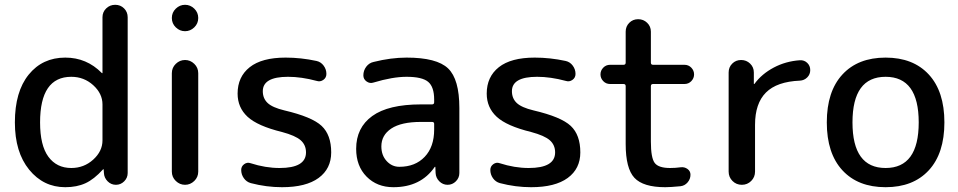

<svg xmlns="http://www.w3.org/2000/svg" viewBox="-20 -770 3992 800"><path d="M277 -450Q147 -450 147 -260Q147 -164 181.5 -117Q216 -70 277 -70Q330 -70 368.5 -105Q407 -140 407 -185V-335Q407 -380 368.5 -415Q330 -450 277 -450ZM252 10Q161 10 101.5 -63Q42 -136 42 -260Q42 -388 99.5 -459Q157 -530 252 -530Q341 -530 404 -466Q405 -465 406 -465Q407 -465 407 -466V-698Q407 -720 422.5 -735Q438 -750 460 -750Q482 -750 497 -735Q512 -720 512 -698V-49Q512 -29 497.5 -14.5Q483 0 463 0Q443 0 428.5 -14.5Q414 -29 413 -49L412 -64Q412 -65 411 -65Q410 -65 409 -64Q372 -23 336 -6.5Q300 10 252 10Z M696 -695Q696 -718 712.5 -734Q729 -750 751 -750Q773 -750 789.5 -734Q806 -718 806 -695Q806 -672 789.5 -656Q773 -640 751 -640Q729 -640 712.5 -656Q696 -672 696 -695ZM696 -55V-465Q696 -488 712.5 -504Q729 -520 751 -520Q773 -520 789.5 -504Q806 -488 806 -465V-55Q806 -32 789.5 -16Q773 0 751 0Q729 0 712.5 -16Q696 -32 696 -55Z M1155 -220Q1053 -245 1011.5 -283.5Q970 -322 970 -380Q970 -450 1020.5 -490Q1071 -530 1170 -530Q1234 -530 1299 -516Q1317 -512 1328.5 -496.5Q1340 -481 1340 -462Q1340 -446 1327 -437Q1314 -428 1299 -433Q1236 -450 1180 -450Q1075 -450 1075 -390Q1075 -360 1095 -341Q1115 -322 1165 -310Q1280 -283 1320 -245.5Q1360 -208 1360 -135Q1360 -67 1307.5 -28.5Q1255 10 1155 10Q1090 10 1025 -7Q1007 -12 996 -27.5Q985 -43 985 -62Q985 -77 997.5 -86Q1010 -95 1024 -90Q1086 -70 1145 -70Q1255 -70 1255 -135Q1255 -166 1233 -185.5Q1211 -205 1155 -220Z M1734 -262Q1652 -262 1610.5 -234.5Q1569 -207 1569 -160Q1569 -123 1591 -99Q1613 -75 1644 -75Q1710 -75 1749.5 -116.5Q1789 -158 1789 -230V-254Q1789 -262 1780 -262ZM1619 10Q1551 10 1507.5 -34Q1464 -78 1464 -150Q1464 -238 1531 -286.5Q1598 -335 1734 -335H1780Q1789 -335 1789 -344V-355Q1789 -408 1764 -429Q1739 -450 1674 -450Q1616 -450 1536 -426Q1521 -421 1507.5 -430.5Q1494 -440 1494 -456Q1494 -476 1506 -492Q1518 -508 1537 -512Q1609 -530 1674 -530Q1800 -530 1847 -485Q1894 -440 1894 -320V-49Q1894 -29 1879.5 -14.5Q1865 0 1845 0Q1825 0 1810.5 -14.5Q1796 -29 1795 -49L1794 -74Q1794 -75 1793 -75Q1791 -75 1791 -74Q1733 10 1619 10Z M2193 -220Q2091 -245 2049.5 -283.5Q2008 -322 2008 -380Q2008 -450 2058.5 -490Q2109 -530 2208 -530Q2272 -530 2337 -516Q2355 -512 2366.5 -496.5Q2378 -481 2378 -462Q2378 -446 2365 -437Q2352 -428 2337 -433Q2274 -450 2218 -450Q2113 -450 2113 -390Q2113 -360 2133 -341Q2153 -322 2203 -310Q2318 -283 2358 -245.5Q2398 -208 2398 -135Q2398 -67 2345.5 -28.5Q2293 10 2193 10Q2128 10 2063 -7Q2045 -12 2034 -27.5Q2023 -43 2023 -62Q2023 -77 2035.5 -86Q2048 -95 2062 -90Q2124 -70 2183 -70Q2293 -70 2293 -135Q2293 -166 2271 -185.5Q2249 -205 2193 -220Z M2522 -420Q2505 -420 2493.5 -432Q2482 -444 2482 -460Q2482 -476 2493.5 -488Q2505 -500 2522 -500H2578Q2587 -500 2587 -509V-638Q2587 -660 2602 -675Q2617 -690 2639 -690Q2661 -690 2676.5 -675Q2692 -660 2692 -638V-509Q2692 -500 2701 -500H2832Q2849 -500 2860.5 -488Q2872 -476 2872 -460Q2872 -444 2860.5 -432Q2849 -420 2832 -420H2701Q2692 -420 2692 -411V-180Q2692 -112 2708 -91Q2724 -70 2772 -70Q2795 -70 2816 -73Q2832 -75 2844.5 -66Q2857 -57 2857 -42Q2857 -24 2845 -10Q2833 4 2815 6Q2773 10 2752 10Q2660 10 2623.5 -29Q2587 -68 2587 -170V-411Q2587 -420 2578 -420Z M3016 -55V-468Q3016 -490 3031 -505Q3046 -520 3068 -520Q3090 -520 3105.5 -505Q3121 -490 3121 -468V-421Q3121 -420 3122 -420Q3124 -420 3124 -421Q3154 -462 3204 -488.5Q3254 -515 3313 -519Q3331 -520 3343.5 -508Q3356 -496 3356 -478Q3356 -460 3343.5 -447.5Q3331 -435 3313 -434Q3217 -430 3171.5 -384.5Q3126 -339 3126 -250V-55Q3126 -32 3110 -16Q3094 0 3071 0Q3048 0 3032 -16Q3016 -32 3016 -55Z M3808 -260Q3808 -450 3670 -450Q3532 -450 3532 -260Q3532 -70 3670 -70Q3808 -70 3808 -260ZM3850 -60.5Q3785 10 3670 10Q3555 10 3490 -60.5Q3425 -131 3425 -260Q3425 -389 3490 -459.5Q3555 -530 3670 -530Q3785 -530 3850 -459.5Q3915 -389 3915 -260Q3915 -131 3850 -60.5Z"/></svg>

Font: Rounded Mplus 1c Medium
Style: Regular
Weight: 500
Version: Version 1.059.20150529